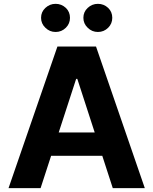

<svg xmlns="http://www.w3.org/2000/svg" viewBox="-20 -966 788 986"><path d="M371.1 -561 188.5 0H23.9L274.9 -727.1H473.1L723.6 0H559.1L377 -561ZM178.2 -166V-285.6H567.4V-166ZM212.9 -823.7Q190.9 -844.7 190.9 -874.5Q190.9 -904.8 212.9 -925.3Q235.4 -946.3 265.6 -946.3Q295.9 -946.3 318.4 -925.3Q339.4 -904.8 339.4 -874.5Q339.4 -844.7 318.4 -823.7Q296.4 -801.8 265.6 -801.8Q234.9 -801.8 212.9 -823.7ZM430.2 -823.7Q408.2 -844.7 408.2 -874.5Q408.2 -904.8 430.2 -925.3Q452.6 -946.3 482.9 -946.3Q513.2 -946.3 535.6 -925.3Q556.6 -904.8 556.6 -874.5Q556.6 -844.7 535.6 -823.7Q513.7 -801.8 482.9 -801.8Q452.1 -801.8 430.2 -823.7Z"/></svg>

Font: My Font
Style: Bold
Weight: 500
Designer: Rasmus Andersson
Foundry: rsms
Version: Version 0.001